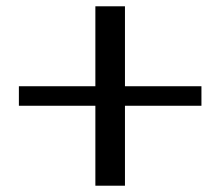

<svg xmlns="http://www.w3.org/2000/svg" viewBox="-20 -590 700 610"><path d="M283 -254H40V-316H283V-570H377V-316H620V-254H377V0H283Z"/></svg>

Font: Fahkwang Medium
Style: Regular
Weight: 500
Version: Version 1.000; ttfautohint (v1.6)